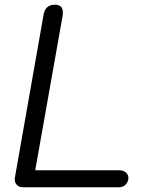

<svg xmlns="http://www.w3.org/2000/svg" viewBox="-20 -792 616 812"><path d="M78 0Q59 0 49.5 -12Q40 -24 43 -41L165 -734Q169 -752 180.5 -762Q192 -772 212 -772Q232 -772 240 -761Q248 -750 245 -726L129 -72H482Q502 -72 512.5 -62.5Q523 -53 523 -39Q523 -25 512.5 -12.5Q502 0 482 0Z"/></svg>

Font: Edu VIC WA NT Beginner Medium
Style: Regular
Weight: 500
Designer: Tina and Corey Anderson
Foundry: Google for Education
Version: Version 1.003